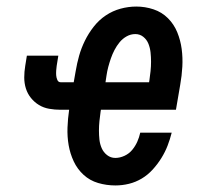

<svg xmlns="http://www.w3.org/2000/svg" viewBox="-20 -558 640 586"><path d="M332 8Q305 8 279.5 0.5Q254 -7 235 -24.5Q216 -42 205 -65.5Q194 -89 189.5 -115Q185 -141 186 -168.5Q187 -196 191 -223H165Q147 -223 130 -226Q113 -229 99 -237.5Q85 -246 74.5 -259Q64 -272 59 -288Q54 -304 54 -321.5Q54 -339 57 -357L62 -388H158L153 -357Q152 -350 151.5 -342.5Q151 -335 151.5 -328Q152 -321 155 -314Q158 -307 165 -307H205L211 -341Q215 -365 221.5 -388Q228 -411 239 -433.5Q250 -456 266 -476.5Q282 -497 303 -511Q324 -525 348 -531.5Q372 -538 396 -538Q423 -538 448.5 -529.5Q474 -521 492.5 -502.5Q511 -484 521 -459.5Q531 -435 534.5 -408.5Q538 -382 536.5 -354.5Q535 -327 530 -299L517 -223H288L287 -217Q285 -203 283.5 -188.5Q282 -174 282 -159.5Q282 -145 283.5 -131.5Q285 -118 290.5 -105.5Q296 -93 307 -84.5Q318 -76 332 -76Q346 -76 360 -82.5Q374 -89 383.5 -100.5Q393 -112 399 -125.5Q405 -139 408 -153H504Q499 -133 491.5 -113.5Q484 -94 472.5 -75.5Q461 -57 446 -40.5Q431 -24 412.5 -13Q394 -2 373.5 3Q353 8 332 8ZM302 -307H435L436 -313Q438 -327 439.5 -341Q441 -355 441 -369.5Q441 -384 439.5 -398Q438 -412 433 -424.5Q428 -437 417.5 -445.5Q407 -454 393 -454Q379 -454 366.5 -447Q354 -440 345 -429Q336 -418 329.5 -405.5Q323 -393 318.5 -380Q314 -367 310.5 -354Q307 -341 305 -327Z"/></svg>

Font: Iosevka Curly Slab MdExObl
Style: Regular
Weight: 500
Width: 7
Italic angle: -9°
Monospace: yes
Designer: Belleve Invis
Foundry: Belleve Invis
Version: Version 11.1.0; ttfautohint (v1.8.3)